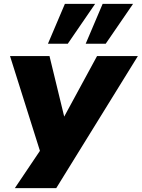

<svg xmlns="http://www.w3.org/2000/svg" viewBox="-20 -797 736 997"><path d="M57 180 201 -34 204 39 32 -506H237L314 -189H312L484 -506H696L272 180ZM425 -570 513 -777H671L529 -570ZM229 -570 317 -777H474L332 -570Z"/></svg>

Font: Nunito Sans 7pt SemiExpanded Black
Style: Italic
Weight: 900
Width: 6
Italic angle: -9°
Designer: Vernon Adams
Foundry: Vernon Adams
Version: Version 3.101;gftools[0.9.27]